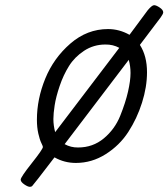

<svg xmlns="http://www.w3.org/2000/svg" viewBox="-20 -596 644 734"><path d="M59.1 90.8Q59.1 81.1 101.6 27.6Q144 -25.9 144 -34.2Q144 -37.1 137.9 -49.6Q131.8 -62 126.5 -85.4Q121.1 -108.9 121.1 -138.2Q121.1 -217.3 153.1 -295.7Q185.1 -374 249 -429.4Q313 -484.9 393.1 -484.9Q436 -484.9 475.1 -462.9L544.9 -557.1Q561 -576.2 569.1 -576.2Q577.1 -576.2 590.6 -567.1Q604 -558.1 604 -548.8Q604 -543 594 -529.1Q584 -515.1 515.1 -424.8V-423.8Q542 -381.8 542 -319.8Q542 -263.7 522.9 -203.4Q503.9 -143.1 470.5 -91.6Q437 -40 384 -6.6Q331.1 26.9 270 26.9Q226.1 26.9 189 5.9H188Q107.9 110.8 103 115.2Q100.1 118.2 94.2 118.2Q86.4 118.2 72.8 108.9Q59.1 99.6 59.1 90.8ZM184.1 -141.1Q184.1 -116.2 190.9 -90.8L436 -413.1Q412.1 -426.3 382.8 -425.8Q337.9 -425.8 301.5 -401.9Q265.1 -377.9 243.7 -343.5Q222.2 -309.1 208 -267.1Q193.8 -225.1 189 -193.6Q184.1 -162.1 184.1 -141.1ZM227.1 -44.9Q251 -31.7 278.8 -32.2Q335 -32.2 377 -67.1Q418.9 -102.1 439.5 -153.1Q460 -204.1 469.5 -246.1Q479 -288.1 479 -316.9Q479 -342.8 472.2 -367.2Z"/></svg>

Font: CMU Concrete
Style: Italic
Weight: 500
Italic angle: -14.04°
Version: Version 0.7.0